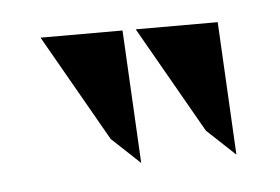

<svg xmlns="http://www.w3.org/2000/svg" viewBox="-28 -785 317 217"><g transform="rotate(-5 130.5 -676.5)"><path d="M24 -752 93 -631 125 -601 117 -752ZM132 -752 201 -631 233 -601 225 -752Z"/></g></svg>

Font: Charger Sport
Style: Df
Weight: 400
Designer: Jasper
Foundry: Cannot Into Space Fonts
Version: Version 1.1